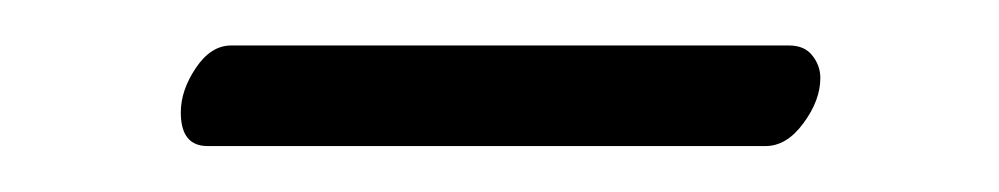

<svg xmlns="http://www.w3.org/2000/svg" viewBox="-20 -601 437 84"><path d="M314.9 -537.1H70.8Q59.1 -537.1 59.1 -551.8Q59.1 -561.5 65.7 -571.3Q72.3 -581.1 81.1 -581.1H325.2Q332 -581.1 335.4 -576.7Q338.9 -572.3 338.9 -566.9Q338.9 -557.1 331.5 -547.1Q324.2 -537.1 314.9 -537.1Z"/></svg>

Font: Common Serif
Style: Regular
Weight: 400
Designer: Philipp H. Poll, Khaled Hosny
Foundry: Stefan Peev, Context Ltd.
Version: Version 1.026